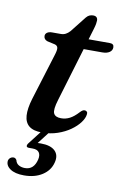

<svg xmlns="http://www.w3.org/2000/svg" viewBox="-88 -613 568 885"><g transform="rotate(10 196.0 -171.0)"><path d="M124 -399.5 88 -407.5Q79 -410.5 74.8 -416.2Q70.5 -422 70.5 -429.5Q70.5 -439.5 79 -445.5Q87.5 -451.5 101.5 -451.5H142Q155.5 -451.5 165.5 -456.8Q175.5 -462 185 -472.5L243 -546Q250.5 -555 258.5 -558.2Q266.5 -561.5 275 -561.5Q286 -561.5 291.2 -556.2Q296.5 -551 296.5 -541Q296.5 -535 294.8 -525Q293 -515 289 -502L183.5 -150.5Q168.5 -102 176.2 -85.5Q184 -69 211 -69Q232.5 -69 251.5 -78.8Q270.5 -88.5 291.5 -111.5Q298 -118.5 302.8 -121.2Q307.5 -124 312.5 -124Q319 -124 323 -119.5Q327 -115 325.5 -107Q323.5 -89 308.2 -68.5Q293 -48 267.5 -30Q242 -12 208.5 -0.5Q175 11 136 11Q96 11 75.5 -5.2Q55 -21.5 52.8 -53.8Q50.5 -86 65 -134L131.5 -349Q140 -375 138 -385.5Q136 -396 124 -399.5ZM225 -401 240.5 -449.5H372.5Q392 -449.5 392 -432.5Q392 -418 379.5 -409.5Q367 -401 345.5 -401ZM142.5 -6H177.5L118.5 70.5L98 64.5Q107 63 116.8 62.2Q126.5 61.5 140 61.5Q186 61.5 206.8 82Q227.5 102.5 218 137.5Q208.5 175 173.8 197.5Q139 220 88.5 220Q46 220 23.2 204Q0.5 188 4 165Q6 157 12.2 152.2Q18.5 147.5 25 147Q31.5 146.5 35.5 149.2Q39.5 152 42 156.5Q45.5 172 58 179Q70.5 186 87 186Q128.5 186 140.5 137Q145.5 116 137.2 103.5Q129 91 106 91H90Q78.5 91 77.8 84.5Q77 78 84.5 69Z"/></g></svg>

Font: Fraunces Medium
Style: Italic
Weight: 500
Italic angle: -16°
Version: Version 1.000;[b76b70a41]